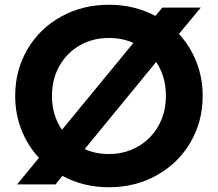

<svg xmlns="http://www.w3.org/2000/svg" viewBox="-20 -777 918 809"><path d="M243 -36 214 0H52L144 -112Q96 -164 70 -230.5Q44 -297 44 -373Q44 -481 95.5 -569Q147 -657 237.5 -707Q328 -757 439 -757Q546 -757 635 -710L664 -745H826L734 -634Q782 -582 808 -515Q834 -448 834 -373Q834 -265 782.5 -177Q731 -89 640.5 -38.5Q550 12 439 12Q331 12 243 -36ZM241 -230 542 -596Q496 -617 439 -617Q371 -617 316.5 -586Q262 -555 230.5 -499.5Q199 -444 199 -373Q199 -291 241 -230ZM439 -128Q506 -128 561 -159.5Q616 -191 647.5 -246.5Q679 -302 679 -373Q679 -455 638 -516L337 -149Q382 -128 439 -128Z"/></svg>

Font: BLUETTI 2.0
Style: Bold
Weight: 700
Designer: Stijn de Vries
Foundry: tokotype
Version: Version 2.005;October 31, 2023;FontCreator 14.0.0.2814 64-bi